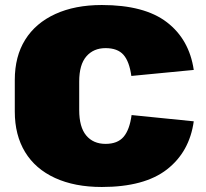

<svg xmlns="http://www.w3.org/2000/svg" viewBox="-20 -733 822 766"><path d="M386 13Q278 13 199.5 -23Q121 -59 80 -126.5Q39 -194 39 -288V-414Q39 -508 80.5 -574.5Q122 -641 200.5 -677Q279 -713 386 -713Q556 -713 645.5 -644.5Q735 -576 753 -454L504 -430Q496 -488 472.5 -514.5Q449 -541 401 -541Q353 -541 324.5 -508Q296 -475 296 -408V-294Q296 -226 324 -192.5Q352 -159 401 -159Q449 -159 473 -187Q497 -215 505 -274L753 -249Q736 -127 646 -57Q556 13 386 13Z"/></svg>

Font: Pathway Extreme 28pt Black
Style: Regular
Weight: 900
Designer: Eduardo Rodriguez Tunni
Foundry: Eduardo Rodriguez Tunni
Version: Version 1.001;gftools[0.9.26]